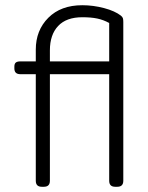

<svg xmlns="http://www.w3.org/2000/svg" viewBox="-20 -715 567 735"><path d="M117 -23V-431H58Q35 -431 35 -453V-460Q35 -471 40.5 -475.5Q46 -480 58 -480H117V-525Q117 -599 165 -647Q213 -695 295 -695Q337 -695 378.5 -684Q420 -673 443 -655Q449 -650 450.5 -645Q452 -640 452 -631V-23Q452 0 429 0H421Q398 0 398 -23V-431H171V-23Q171 0 148 0H140Q117 0 117 -23ZM398 -480V-627Q376 -639 352.5 -644Q329 -649 295 -649Q234 -649 202.5 -615.5Q171 -582 171 -522V-480Z"/></svg>

Font: Mitr ExtraLight
Style: Regular
Weight: 250
Designer: Thanarat Vachiruckul
Foundry: Cadson Demak Co.,Ltd.
Version: Version 1.000